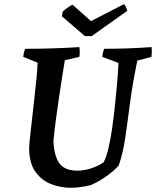

<svg xmlns="http://www.w3.org/2000/svg" viewBox="-20 -877 739 909"><path d="M315 12Q268 12 223 -5Q178 -22 148.5 -62.5Q119 -103 118 -173Q118 -189 122 -226Q126 -263 131.5 -311Q137 -359 142.5 -409.5Q148 -460 152.5 -505Q157 -550 158 -580L90 -608Q91 -617 93 -626.5Q95 -636 99 -646Q164 -646 227.5 -648Q291 -650 356 -654Q359 -631 356 -608L287 -592Q282 -561 274.5 -514Q267 -467 259 -413Q251 -359 244 -306Q237 -253 233 -210Q236 -138 261.5 -103.5Q287 -69 346 -69Q380 -69 414.5 -81Q449 -93 471 -109Q483 -132 493 -173.5Q503 -215 510.5 -267Q518 -319 524 -375Q530 -431 534.5 -484Q539 -537 541 -579L464 -608Q466 -627 473 -646Q529 -646 585.5 -648Q642 -650 698 -654Q700 -629 697 -608L630 -590Q606 -472 594.5 -382Q583 -292 572.5 -221.5Q562 -151 542 -93Q518 -67 485 -43.5Q452 -20 411 -1Q387 5 362.5 8.5Q338 12 315 12ZM382 -706 273 -800 277 -822Q286 -831 300.5 -841Q315 -851 323 -855L411 -777L566 -857Q571 -856 576.5 -843.5Q582 -831 583 -826L414 -706Z"/></svg>

Font: Labrada SemiBold
Style: Italic
Weight: 600
Italic angle: -7°
Designer: Mercedes Jáuregui
Foundry: Omnibus-Type Team
Version: Version 1.000; ttfautohint (v1.8.4.7-5d5b)